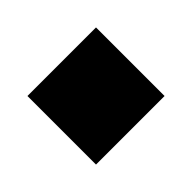

<svg xmlns="http://www.w3.org/2000/svg" viewBox="-58 -518 396 396"><g transform="rotate(-45 140.0 -320.0)"><path d="M40 -220V-420H240V-220Z"/></g></svg>

Font: Tektur Black
Style: Regular
Weight: 900
Designer: Adam Jagosz
Foundry: Adam Jagosz
Version: Version 1.005;gftools[0.9.30]